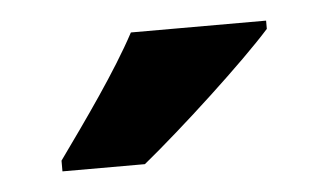

<svg xmlns="http://www.w3.org/2000/svg" viewBox="-28 -802 397 232"><g transform="rotate(-5 170.5 -686.0)"><path d="M301 -756V-766H137C113 -721 73 -665 40 -619V-606H140C189 -646 268 -719 301 -756Z"/></g></svg>

Font: Noto Sans Oriya Cond Bold
Style: Bold
Weight: 700
Width: 3
Designer: Amélie Bonet and Sol Matas
Foundry: Google LLC
Version: Version 2.006